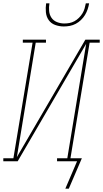

<svg xmlns="http://www.w3.org/2000/svg" viewBox="-57 -975 623 1161"><path d="M329 -815Q302 -815 277 -824Q252 -833 237.5 -853.5Q223 -874 220.5 -901Q218 -928 222 -955H242Q238 -932 240 -909Q242 -886 254 -868Q266 -850 287.5 -841.5Q309 -833 332 -833Q348 -833 363.5 -836Q379 -839 393.5 -847Q408 -855 420.5 -867.5Q433 -880 441.5 -894Q450 -908 454.5 -923.5Q459 -939 462 -955H482Q479 -937 473 -919Q467 -901 457 -884.5Q447 -868 432.5 -854Q418 -840 401 -831Q384 -822 365.5 -818.5Q347 -815 329 -815ZM338 166 409 0H288V-18H350L464 -710L50 0H-37V-18H24L140 -717H81V-735H221V-717H159L45 -25L459 -735H546V-717H485L369 -18H438L359 166Z"/></svg>

Font: Iosevka Curly Slab ThObl
Style: Regular
Weight: 100
Italic angle: -9°
Monospace: yes
Designer: Belleve Invis
Foundry: Belleve Invis
Version: Version 11.0.0; ttfautohint (v1.8.3)